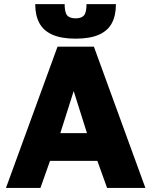

<svg xmlns="http://www.w3.org/2000/svg" viewBox="-20 -931 750 951"><path d="M9.5 0 265 -700H445L700.2 0H510.5L462.2 -134.3H227.8L180.2 0ZM278.8 -271.7H410.8L345 -480ZM354.5 -739.5Q284.7 -739.5 240.3 -758.9Q195.8 -778.3 175.2 -816.3Q154.5 -854.2 154.5 -910.5H300.2Q300.2 -869.2 312.7 -854.7Q325.3 -840.2 354.5 -840.2Q383.6 -840.2 396 -854.7Q408.5 -869.2 408.5 -910.5H554.2Q554.2 -854.2 534 -816.3Q513.8 -778.3 469.4 -758.9Q425 -739.5 354.5 -739.5Z"/></svg>

Font: Golos Text
Style: Regular
Weight: 400
Designer: A.Korolkova, Vitaly Kuzmin
Foundry: ParaType Ltd
Version: Version 2.004